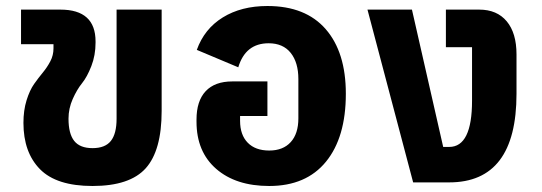

<svg xmlns="http://www.w3.org/2000/svg" viewBox="-20 -607 1804 639"><path d="M288 12Q168 12 113 -44Q58 -100 58 -198Q58 -240 68.5 -273.5Q79 -307 93.5 -327.5Q108 -348 122.5 -365.5Q137 -383 147.5 -403Q158 -423 158 -446V-460H50V-575H181Q298 -575 298 -469V-465Q298 -423 284 -387Q270 -351 253 -330Q236 -309 222 -277.5Q208 -246 208 -212Q208 -162 227 -138Q246 -114 288 -114Q330 -114 349 -138Q368 -162 368 -212V-575H518V-238Q518 -106 465 -47Q412 12 288 12Z M876 12Q765 12 699.5 -45Q634 -102 634 -202V-209Q634 -271 664.5 -303.5Q695 -336 753 -336H870V-221H779V-205Q779 -158 804.5 -132Q830 -106 876 -106Q922 -106 947.5 -134Q973 -162 973 -213V-344Q973 -399 947.5 -431Q922 -463 874 -463Q797 -463 773 -383L635 -441Q660 -511 721.5 -549Q783 -587 870 -587Q997 -587 1064 -510Q1131 -433 1131 -295Q1131 -150 1065 -69Q999 12 876 12Z M1355 0 1203 -575H1351L1455 -118H1475Q1551 -118 1551 -272V-450H1464V-575H1575Q1634 -575 1666.5 -536Q1699 -497 1699 -426V-295Q1699 0 1475 0Z"/></svg>

Font: Anuphan
Style: Bold
Weight: 700
Designer: Mike Abbink, Paul van der Laan, Pieter van Rosmalen, Mint Tantisuwanna
Foundry: Bold Monday; Cadson Demak
Version: Version 3.002;hotconv 1.0.109;makeotfexe 2.5.65596